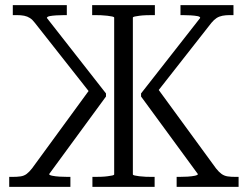

<svg xmlns="http://www.w3.org/2000/svg" viewBox="-20 -730 969 750"><path d="M670 0V-39H679Q696 -39 712.5 -40Q729 -41 741 -43.5Q753 -46 753 -50L531 -353V-365L762 -660Q762 -665 751.5 -667Q741 -669 725 -670Q709 -671 693 -671H685V-710H892V-671H878Q862 -671 849 -668.5Q836 -666 826 -659.5Q816 -653 806 -641L584 -358L588 -395L824 -72Q835 -58 845.5 -50.5Q856 -43 869 -41Q882 -39 902 -39H912V0ZM255 0H16V-39H27Q47 -39 60.5 -41Q74 -43 84 -50.5Q94 -58 105 -72L341 -395L339 -358L116 -641Q107 -653 97 -659.5Q87 -666 74.5 -668.5Q62 -671 45 -671H30V-710H241V-671H232Q217 -671 200.5 -670Q184 -669 174 -667Q164 -665 163 -660L394 -365V-353L172 -50Q172 -46 184 -43.5Q196 -41 213 -40Q230 -39 246 -39H255ZM341 0V-39H349Q362 -39 375.5 -39.5Q389 -40 400 -41.5Q411 -43 418.5 -44.5Q426 -46 426 -49V-661Q426 -664 418.5 -665.5Q411 -667 399.5 -668.5Q388 -670 374.5 -670.5Q361 -671 349 -671H340V-710H585V-671H576Q564 -671 550 -670.5Q536 -670 525 -668.5Q514 -667 506.5 -665.5Q499 -664 499 -661V-49Q499 -46 506 -44.5Q513 -43 524.5 -41.5Q536 -40 549.5 -39.5Q563 -39 576 -39H584V0Z"/></svg>

Font: Roboto Serif 28pt Condensed Light
Style: Regular
Weight: 300
Width: 3
Designer: Greg Gazdowicz
Foundry: Commercial Type
Version: Version 1.008